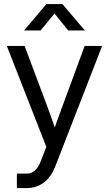

<svg xmlns="http://www.w3.org/2000/svg" viewBox="-20 -748 552 972"><path d="M65.4 204.1V130.9H116.2Q162.1 130.9 186 68.8L214.4 -4.4L14.6 -515.6H104.5L215.8 -218.8Q226.6 -189.9 237.1 -160.9Q247.6 -131.8 257.3 -103Q267.6 -131.8 278.1 -160.9Q288.6 -189.9 299.3 -218.8L408.7 -515.6H497.1L259.3 95.7Q239.3 147.5 202.1 175.8Q165 204.1 116.2 204.1ZM185.5 -593.8H102.5V-594.2L214.8 -727.5H295.9L409.2 -594.2V-593.8H325.2L255.9 -679.7Z"/></svg>

Font: Inter Display
Style: Regular
Weight: 400
Designer: Rasmus Andersson
Foundry: rsms
Version: Version 4.001;git-9221beed3